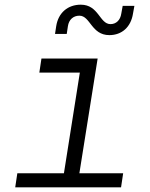

<svg xmlns="http://www.w3.org/2000/svg" viewBox="-20 -800 640 820"><path d="M447 -650C500 -650 539 -684 548 -742L554 -775H504L498 -742C494 -714 476 -697 452 -697C405 -697 402 -780 325 -780C270 -780 229 -746 220 -688L215 -655H265L270 -688C274 -716 293 -733 319 -733C366 -733 370 -650 447 -650ZM45 0H497L506 -60H319L397 -550H157L148 -490H321L253 -60H54Z"/></svg>

Font: JetBrains Mono ExtraLight
Style: Italic
Weight: 240
Italic angle: -9°
Monospace: yes
Designer: Philipp Nurullin, Konstantin Bulenkov
Foundry: JetBrains
Version: Version 2.305